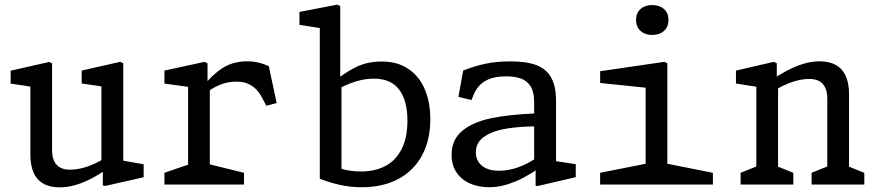

<svg xmlns="http://www.w3.org/2000/svg" viewBox="-20 -793 3760 825"><path d="M110.5 -129.5V-449.7L136.8 -417.2L25.8 -433.7V-489.3L191.3 -526.8L203.7 -520.8V-149Q203.7 -118.5 213.4 -99.5Q223.2 -80.5 240.1 -72.2Q257 -63.8 280.3 -63.8Q308 -63.8 340.8 -72.8Q373.7 -81.8 412 -102.7Q425 -109.3 443.8 -121.8V-68.8Q404.8 -42.3 370.1 -24.5Q335.3 -6.7 302.1 2.7Q268.8 12 236.8 12Q194.2 12 166.1 -4Q138 -20 124.2 -51.2Q110.5 -82.5 110.5 -129.5ZM421.8 -72.2 415.7 -84V-445.5L437.8 -418.8L331 -434.2V-489.8L496.5 -527.3L509.7 -521.3V-80.2L487.3 -106.7L597.2 -87.2V-31.5L432.2 6L421.8 3.8Z M686.5 -50.5 808.3 -92.3 788.2 -53.5V-448.3L814.3 -416.3L686.5 -434V-489.7L858.5 -527.2L871.8 -521V-432.7L881.5 -425.7V-50.7L859.2 -92.3L1028.5 -50.5V0H686.5ZM996.2 -442.2Q963.3 -442.2 935.2 -432.2Q907.2 -422.2 886.8 -408.7Q866.5 -395.2 844 -377L850.5 -418.8Q888.3 -468.7 934.1 -499.1Q979.8 -529.5 1042.3 -529.5Q1068 -529.5 1090.9 -524.1Q1113.8 -518.7 1135 -508.7L1168.8 -350.2L1124.2 -338.7L1106.8 -371.7Q1093 -398.7 1075.2 -414.2Q1057.5 -429.7 1038.4 -435.9Q1019.3 -442.2 996.2 -442.2Z M1354.2 -24.8V-700.5L1380.2 -668.5L1266.7 -686.2V-741.8L1428.8 -773L1442 -767V-432.7L1447.3 -425.7V-33.8L1384.2 -91.7Q1413.2 -77.2 1450 -66.8Q1486.8 -56.3 1532.5 -56.3Q1591.8 -56.3 1636.2 -79.9Q1680.7 -103.5 1705.7 -152.4Q1730.7 -201.3 1730.7 -275.2Q1730.7 -360.2 1695.4 -407.6Q1660.2 -455 1586.2 -455Q1546.5 -455 1507.2 -442.5Q1467.8 -430 1427.5 -408.3Q1420.5 -404.3 1413 -400L1409.7 -438.2Q1455.2 -476.8 1505.6 -502.8Q1556 -528.7 1620.5 -528.7Q1687.8 -528.7 1734.8 -496.9Q1781.7 -465.2 1805.3 -409.2Q1829 -353.2 1829 -280.7Q1829 -190.8 1793.3 -125Q1757.7 -59.2 1691.3 -23.8Q1625 11.5 1535 11.5Q1485.3 11.5 1441.6 1.7Q1397.8 -8.2 1354.2 -24.8Z M2281.5 -74.7 2275.2 -86.5V-355.3Q2275.2 -397.3 2260.2 -421.5Q2245.2 -445.7 2218.3 -455.5Q2191.5 -465.3 2152.7 -465Q2099.7 -464.7 2066.1 -445.7Q2032.5 -426.7 2015.8 -387.2L2005.7 -363.2L1949.7 -376.8L1970.3 -489.7Q2015 -508 2063.8 -518.7Q2112.5 -529.3 2173.3 -529.3Q2242.3 -529.3 2284.8 -513.2Q2327.3 -497 2348.3 -459.7Q2369.3 -422.3 2369.3 -358.3V-77.3L2347 -103.7L2454 -87.5V-31.8L2291.8 6H2281.5ZM1920.5 -127.7Q1920.5 -193.5 1966.9 -231.4Q2013.3 -269.3 2092 -285.3Q2170.7 -301.3 2284.7 -305.8L2292.5 -250Q2221.5 -250.3 2161.9 -241.4Q2102.3 -232.5 2063.5 -207.6Q2024.7 -182.7 2024.7 -138.3Q2024.7 -114.7 2036.4 -96.7Q2048.2 -78.7 2070.3 -69Q2092.5 -59.3 2123.7 -59.3Q2165.8 -59.3 2208.6 -74.9Q2251.3 -90.5 2293.3 -120.2V-68.5Q2261.7 -46.5 2228.6 -29.1Q2195.5 -11.7 2157.7 -0.1Q2119.8 11.5 2082.2 11.5Q2035.5 11.5 1998.8 -4.8Q1962.2 -21.2 1941.3 -52.6Q1920.5 -84 1920.5 -127.7Z M2558.7 -50.5 2776.7 -93.8 2754.3 -52.2V-445.5L2780.3 -413.5L2558.8 -436.5V-487L2834.3 -527.2L2847.5 -521.2V-52.2L2825.2 -93.8L3043.2 -50.5V0H2558.7ZM2713 -707.3Q2713 -737 2732.2 -754.2Q2751.5 -771.3 2782.7 -771.3Q2813.8 -771.3 2833.1 -754.2Q2852.3 -737 2852.3 -707.3Q2852.3 -677.5 2833.1 -660.2Q2813.8 -642.8 2782.7 -642.8Q2762.2 -642.8 2746.4 -650.6Q2730.7 -658.3 2721.8 -673.1Q2713 -687.8 2713 -707.3Z M3467.3 -50.5 3555 -85.8 3534.8 -47.2V-368.5Q3534.8 -399 3525 -418.1Q3515.2 -437.2 3498.2 -445.5Q3481.2 -453.8 3457.8 -453.8Q3433 -453.8 3404.1 -446.6Q3375.2 -439.3 3339.8 -422.2Q3316.3 -410.3 3291.3 -393.8L3294.3 -448.8Q3303.5 -455 3308.1 -457.8Q3312.7 -460.7 3321.5 -466.5Q3354.7 -487 3384.8 -500.9Q3415 -514.8 3444.2 -522.2Q3473.3 -529.5 3501.3 -529.5Q3544 -529.5 3572.2 -513.5Q3600.3 -497.5 3614.2 -466.2Q3628.2 -435 3628.2 -388V-44.3L3605.8 -85.8L3693.8 -50.5V0H3467.3ZM3162.3 -50.5 3250 -85.8 3229.8 -47.2V-448.3L3256 -416.3L3142.3 -434V-489.7L3304.5 -527.2L3317.7 -521.5V-432.7L3323.2 -425.7V-44.3L3300.8 -85.8L3388.8 -50.5V0H3162.3Z"/></svg>

Font: Monaspace Xenon Var ExtraLight
Style: Regular
Weight: 200
Designer: Riley Cran and the Lettermatic Team
Version: Version 1.200 (Monaspace Xenon Var)